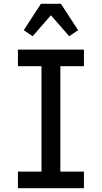

<svg xmlns="http://www.w3.org/2000/svg" viewBox="-20 -998 540 1018"><path d="M75 0V-88H200V-647H75V-735H425V-647H300V-88H425V0ZM153 -806 106 -838 197 -978H303L394 -838L347 -806L250 -917Z"/></svg>

Font: Iosevka SS18 Semibold
Style: Regular
Weight: 600
Monospace: yes
Designer: Belleve Invis
Foundry: Belleve Invis
Version: Version 25.1.1; ttfautohint (v1.8.4)